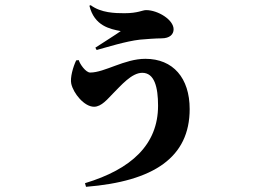

<svg xmlns="http://www.w3.org/2000/svg" viewBox="-20 -639 1040 741"><path d="M284 -407 274 -406C262 -381 250 -339 255 -316C263 -279 305 -227 343 -227C372 -227 396 -258 415 -277C447 -309 488 -358 529 -358C576 -358 590 -303 590 -231C590 -81 487 14 308 68L312 82C574 61 712 -32 712 -218C712 -338 648 -412 541 -412C460 -412 384 -359 328 -359C311 -359 288 -392 284 -407ZM325 -617C344 -539 404 -527 446 -519C425 -504 377 -474 348 -455L353 -446C390 -456 466 -480 520 -486C542 -488 582 -491 603 -491C636 -491 650 -507 650 -526C650 -563 589 -600 544 -600C529 -600 513 -588 460 -588C425 -588 370 -589 330 -619Z"/></svg>

Font: Noto Serif CJK HK Black
Style: Regular
Weight: 900
Designer: Ryoko NISHIZUKA 西塚涼子 (kana & ideographs); Frank Grießhammer (Latin, Greek & Cyrillic); Wenlong ZHANG 张文龙 (bopomofo); San
Foundry: Adobe
Version: Version 2.001;hotconv 1.1.0;makeotfexe 2.6.0